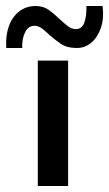

<svg xmlns="http://www.w3.org/2000/svg" viewBox="-47 -620 363 640"><path d="M79 -418H180V0H79ZM209 -460Q176 -460 155 -474.5Q134 -489 116 -505Q105 -516 93 -525Q81 -534 67 -534Q48 -534 37 -513Q26 -492 27 -460H-26Q-29 -499 -18 -531Q-7 -563 16.5 -581.5Q40 -600 72 -600Q98 -600 117 -586Q136 -572 152 -556Q166 -543 179 -533Q192 -523 206 -523Q226 -523 234 -544.5Q242 -566 241 -600H295Q300 -558 289 -526.5Q278 -495 257 -477.5Q236 -460 209 -460Z"/></svg>

Font: Reem Kufi
Style: Regular
Weight: 400
Designer: Khaled Hosny
Version: Version 1.6